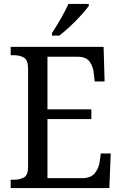

<svg xmlns="http://www.w3.org/2000/svg" viewBox="-20 -951 618 971"><path d="M34 0V-42H49Q80 -42 101 -53.5Q122 -65 122 -108V-601Q122 -648 100.5 -660Q79 -672 49 -672H34V-714H504L509 -539H459L454 -582Q451 -615 433 -639.5Q415 -664 373 -664H220V-398H442V-349H220V-50H395Q439 -50 459 -74.5Q479 -99 484 -132L490 -175H540L533 0ZM243 -784Q264 -816 287.5 -856.5Q311 -897 326 -931H429V-921Q417 -904 391.5 -875.5Q366 -847 335.5 -818.5Q305 -790 280 -771H243Z"/></svg>

Font: Noto Serif Khmer SemiCondensed
Style: Regular
Weight: 400
Width: 4
Designer: Danh Hong and the Monotype Design Team
Foundry: Monotype Imaging Inc.
Version: Version 2.004; ttfautohint (v1.8.4.7-5d5b)